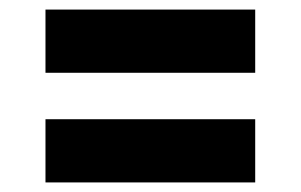

<svg xmlns="http://www.w3.org/2000/svg" viewBox="-20 -490 628 401"><path d="M75 -338V-470H513V-338ZM75 -109V-241H513V-109Z"/></svg>

Font: DM Sans 10pt Black
Style: Regular
Weight: 900
Version: Version 4.004;gftools[0.9.30]